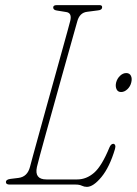

<svg xmlns="http://www.w3.org/2000/svg" viewBox="-20 -720 534 749"><path d="M275.5 0H17.5Q3 0 3 -10Q3 -19.5 20 -22L52.5 -26Q87 -30.5 97 -69Q99.5 -79 108.8 -113Q118 -147 131.8 -196.5Q145.5 -246 161.2 -303Q177 -360 192.8 -416.5Q208.5 -473 221.8 -521Q235 -569 243.8 -600.5Q252.5 -632 254 -638.5Q261.5 -669.5 238.5 -673L201.5 -679Q187.5 -681 187.5 -691Q187.5 -700 201.5 -700H368.5Q378.5 -700 378.5 -692Q378.5 -681 362.5 -679.5L320 -674Q290 -670.5 281 -635Q279.5 -630 271 -599.5Q262.5 -569 249.2 -521.8Q236 -474.5 220.2 -418.5Q204.5 -362.5 188.8 -305.5Q173 -248.5 159 -198.8Q145 -149 135.8 -114.2Q126.5 -79.5 124 -68.5Q113.5 -20 161 -20H281Q317 -20 347 -46Q377 -72 407 -145Q413 -159 422 -159Q426.5 -159 429 -153.8Q431.5 -148.5 428.5 -138.5Q407.5 -68 375.8 -29.5Q344 9 319 9Q308.5 9 299.2 4.5Q290 0 275.5 0ZM452.5 -361Q439.5 -361 434.5 -372.2Q429.5 -383.5 433 -398Q437 -413.5 448.2 -424.2Q459.5 -435 472.5 -435Q485.5 -435 490.8 -424.2Q496 -413.5 492 -398Q488.5 -383 477 -372Q465.5 -361 452.5 -361Z"/></svg>

Font: Fraunces144ptSuperSoftThinItalic
Style: Italic
Weight: 100
Italic angle: -16°
Version: Version 1.000;[0bf87f6ff]